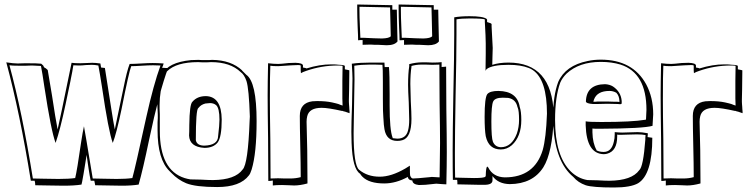

<svg xmlns="http://www.w3.org/2000/svg" viewBox="-20 -790 3319 853"><path d="M183 -487 192 -479Q198 -447 211 -366Q227 -260 236 -215Q245 -252 298 -511Q311 -509 337 -509Q348 -509 365 -510Q381 -511 390 -511Q404 -511 426 -508L429 -490Q434 -490 446 -488Q449 -473 475 -303Q483 -251 490 -215Q494 -231 529 -401Q544 -476 556 -506Q574 -506 607 -508Q640 -510 658 -510Q681 -510 707 -508Q706 -504 704 -498Q701 -492 700 -489Q706 -489 716 -488Q724 -488 727 -488Q688 -385 642 -167Q615 -37 596 30Q565 35 521 35Q501 35 460 34Q421 33 403 33Q402 30 401 23Q399 16 399 13H383Q381 3 378.5 -10Q376 -23 374 -38Q372 -53 370.5 -61.5Q369 -70 367 -86L365 -102Q347 10 345 17Q343 24 342 30Q311 35 262 35Q240 35 195 34Q155 33 137 33Q136 30 136 23Q134 16 134 13H117Q69 -286 8 -513Q40 -508 58 -508Q81 -508 93 -509Q149 -509 163 -507L172 -499Q176 -488 183 -487ZM162 -497Q135 -499 122 -499Q112 -499 94 -498Q74 -498 65 -498Q32 -498 22 -500Q78 -295 126 3Q140 3 175 4Q218 5 240 5Q286 5 314 1Q322 -30 341 -162Q347 -202 353 -229Q356 -216 392 3Q407 3 440 4Q479 5 498 5Q540 5 568 1Q580 -41 630 -270Q662 -414 693 -499Q680 -500 660 -500Q642 -500 609 -498Q579 -496 563 -496Q553 -472 520 -305Q497 -195 481 -155Q462 -206 433 -404Q423 -468 417 -499Q400 -502 388 -502Q379 -502 362 -501Q343 -499 331 -499Q315 -499 306 -500L304 -489Q303 -483 301 -471Q297 -450 295 -441L293 -430Q284 -388 271 -325Q247 -212 227 -155Q207 -208 177 -405Q168 -467 162 -497Z M700 -458 701 -460Q726 -513 829 -523Q845 -524 861 -524Q870 -523 898 -523Q901 -523 908 -523Q918 -524 922 -524Q1007 -523 1056 -477H1055L1075 -457L1074 -458Q1120 -426 1120 -252Q1120 -109 1098 -37Q1092 -18 1086 -11Q1047 41 945 41Q849 41 807 24Q771 9 742 -21L733 -30Q680 -82 680 -211V-247Q680 -253 681 -265Q681 -276 681 -281Q681 -289 680 -305Q679 -318 679 -324Q679 -391 689 -423Q692 -433 696 -442H695Q695 -445 696.5 -450Q698 -455 700 -458L701 -462V-461Q701 -460 700 -458ZM710 -456Q689 -383 689 -325Q689 -319 689 -306Q690 -290 690 -283V-209Q690 -34 800 1Q813 5 826 7Q841 7 873 8Q908 10 926 10Q1025 9 1058 -37Q1082 -61 1089 -254Q1090 -267 1090 -272Q1086 -396 1075 -430Q1065 -459 1049 -470Q1003 -514 918 -514Q911 -514 898 -513Q886 -513 880 -513Q867 -513 860 -514Q764 -514 723 -474Q715 -465 710 -456ZM835 -338Q856 -363 895 -363Q964 -361 965 -259Q965 -181 947 -157Q928 -133 888 -133Q822 -137 820 -188Q821 -201 821 -234Q822 -327 835 -338ZM863 -312 861 -310Q850 -303 850 -167Q855 -143 888 -143Q948 -145 949 -185Q955 -235 955 -258Q955 -310 940 -323Q929 -332 913 -332Q906 -332 891 -330H892Q873 -325 863 -312Z M1326 -499V-490Q1339 -488 1342 -486Q1400 -504 1451 -504Q1457 -504 1462.5 -504Q1468 -504 1473 -503.5Q1478 -503 1482.5 -502.5Q1487 -502 1491 -502Q1495 -502 1498 -501.5Q1501 -501 1504 -500.5Q1507 -500 1508.5 -499.5Q1510 -499 1511 -498L1512 -497V-482Q1516 -481 1519 -480.5Q1522 -480 1524.5 -479.5Q1527 -479 1528.5 -478.5Q1530 -478 1531 -478L1532 -477Q1532 -443 1531 -392Q1530 -361 1530 -348Q1530 -343 1530 -337.5Q1530 -332 1530.5 -327.5Q1531 -323 1531.5 -315.5Q1532 -308 1532 -305.5Q1532 -303 1533 -295V-287L1510 -295L1511 -294Q1508 -295 1499 -298L1500 -297Q1438 -311 1409 -311Q1354 -311 1345 -274Q1342 -262 1342 -249Q1346 -126 1346 13V25Q1313 34 1287 34Q1279 34 1263 33Q1244 32 1233 32Q1206 32 1192 34V12Q1188 13 1181.5 13.5Q1175 14 1172 14Q1172 -50 1171 -175Q1169 -302 1169 -366Q1169 -420 1171 -509Q1196 -506 1216 -506Q1221 -506 1233 -507Q1262 -511 1293 -511Q1325 -510 1326 -499ZM1317 -465Q1317 -471 1316 -476Q1316 -479 1316 -480V-499Q1314 -501 1304 -501Q1287 -501 1216 -496Q1191 -496 1181 -498Q1179 -462 1179 -346Q1179 -286 1181 -169Q1182 -55 1182 3Q1195 2 1215 2Q1226 2 1246 3Q1262 3 1269 3Q1294 3 1316 -3V-7Q1316 -58 1314 -144Q1312 -228 1312 -275Q1312 -333 1368 -340Q1378 -341 1389 -341Q1427 -341 1455 -335Q1463 -333 1472 -331Q1475 -330 1483 -328Q1490 -325 1493 -324L1502 -321Q1501 -333 1501 -353V-390Q1501 -402 1501 -431Q1502 -472 1502 -497Q1500 -499 1481 -499Q1408 -499 1340 -475Q1325 -470 1317 -465Z M1567 -770 1723 -767V-747H1743Q1743 -736 1744 -693Q1746 -630 1746 -606Q1733 -589 1698 -589Q1688 -589 1659 -591H1660Q1655 -591 1644 -591Q1633 -592 1626 -592Q1605 -592 1591 -591V-612Q1588 -612 1581 -612Q1574 -611 1571 -611Q1571 -631 1569 -668Q1567 -717 1567 -749ZM1751 -770 1907 -767V-747H1927Q1927 -736 1928 -693Q1930 -630 1930 -606Q1917 -589 1882 -589Q1872 -589 1843 -591H1844Q1839 -591 1828 -591Q1816 -592 1810 -592Q1789 -592 1775 -591V-612Q1772 -612 1765 -611.5Q1758 -611 1755 -611Q1755 -631 1753 -668Q1751 -717 1751 -749ZM1793 0 1792 -2V-4Q1739 25 1687 25Q1620 25 1590 -5Q1583 -12 1580 -18Q1546 -39 1542 -155Q1541 -178 1541 -205Q1541 -243 1544 -325Q1546 -405 1546 -441Q1546 -457 1543 -507Q1579 -512 1626 -512H1647H1688Q1688 -499 1689 -492H1708Q1711 -460 1711 -371V-321Q1711 -213 1724 -179Q1725 -177 1725 -176Q1739 -174 1745 -174Q1784 -174 1793 -211Q1798 -230 1798 -259Q1798 -284 1796 -335Q1793 -387 1793 -413Q1793 -464 1798 -495V-505Q1827 -513 1855 -513Q1862 -513 1876 -513Q1892 -512 1902 -512Q1928 -512 1942 -514V-492Q1945 -493 1952 -493Q1959 -494 1962 -494Q1962 -430 1963 -305Q1965 -178 1965 -114Q1965 -60 1963 29Q1957 29 1944 28Q1924 26 1918 26Q1912 26 1899 28Q1870 32 1841 32Q1813 29 1812 12Q1795 10 1793 0ZM1801 -54Q1801 -14 1802 -11Q1806 2 1814 3Q1830 3 1890 -3Q1894 -4 1898 -4Q1903 -4 1933 -2Q1935 -106 1935 -154Q1935 -214 1933 -331Q1932 -445 1932 -503Q1919 -502 1900 -502Q1889 -502 1872 -503Q1858 -503 1851 -503Q1830 -503 1808 -497V-493Q1803 -461 1803 -417Q1803 -392 1805 -340Q1808 -288 1808 -262Q1808 -178 1767 -167Q1757 -164 1745 -164Q1697 -164 1688 -216Q1685 -230 1683 -270Q1681 -288 1681 -352V-427Q1681 -488 1679 -502Q1667 -502 1647 -503Q1630 -503 1621 -503Q1585 -503 1554 -498Q1555 -478 1555 -438Q1555 -403 1553 -322Q1551 -238 1551 -199Q1551 -57 1575 -36Q1612 -5 1667 -5Q1718 -5 1780 -41Q1784 -44 1801 -54ZM1897 -757 1761 -760V-744Q1761 -715 1763 -671Q1765 -637 1765 -622H1782Q1796 -622 1825 -620Q1850 -619 1861 -619Q1893 -620 1900 -629Q1900 -653 1898 -717Q1897 -750 1897 -757ZM1713 -757 1577 -760V-744Q1577 -715 1579 -671Q1581 -637 1581 -622H1598Q1612 -622 1641 -620Q1666 -619 1677 -619Q1709 -620 1716 -629Q1716 -653 1714 -717Q1713 -750 1713 -757Z M2164 -683V-672Q2169 -584 2169 -577Q2169 -566 2168 -542Q2167 -518 2167 -502Q2198 -512 2239 -512Q2432 -512 2440 -285Q2440 -274 2440 -265Q2434 -111 2394 -47Q2347 27 2245 28Q2193 27 2168 -8V11Q2168 32 2129 31Q2126 31 2119 31Q2110 31 2106 31Q2090 31 2059 30Q2027 29 2012 29Q2012 26 2012 19Q2011 12 2011 9H1992Q1991 -31 1991 -122Q1991 -200 1994 -366Q1998 -546 1998 -638V-713Q2025 -718 2066 -718Q2126 -718 2142 -706Q2144 -704 2144 -703V-692Q2163 -687 2164 -683ZM2134 -692V-703Q2132 -708 2066 -708Q2029 -708 2008 -704V-638Q2008 -544 2004 -362Q2001 -192 2001 -111Q2001 -36 2002 -1Q2014 -1 2041 0Q2071 1 2086 1Q2131 1 2136 -5Q2138 -7 2138 -9Q2139 -49 2145 -50Q2147 -48 2149 -46Q2171 -3 2223 -2Q2354 -2 2391 -123Q2406 -176 2410 -285Q2410 -435 2348 -478Q2338 -485 2329 -488Q2294 -502 2239 -502Q2167 -502 2142 -483Q2138 -478 2137 -475Q2138 -507 2138 -551V-597Q2138 -624 2134 -692ZM2289 -315Q2296 -295 2296 -257Q2296 -183 2254 -145Q2232 -126 2205 -126Q2151 -126 2138 -185Q2133 -213 2133 -271Q2133 -356 2145 -372Q2157 -386 2194 -386Q2278 -385 2289 -315ZM2280 -312 2279 -314Q2272 -349 2238 -355Q2229 -356 2214 -356Q2179 -356 2171 -339Q2163 -322 2163 -251Q2163 -177 2170 -160Q2180 -137 2205 -136Q2253 -136 2276 -196Q2286 -225 2286 -257Q2286 -298 2280 -312Z M2612 -219V-202Q2613 -154 2630 -124V-122Q2643 -115 2662 -115Q2697 -115 2707 -160Q2711 -175 2711 -193V-203Q2733 -201 2744 -201Q2756 -201 2778 -202Q2802 -203 2813 -203Q2831 -203 2858 -198Q2858 -197 2858 -193Q2857 -185 2857 -181L2878 -178Q2878 -15 2815 24Q2782 43 2707 43Q2613 43 2582 33Q2548 21 2527 -4Q2447 -70 2438 -233Q2437 -251 2437 -267Q2437 -365 2460 -426Q2492 -499 2591 -519Q2619 -525 2649 -525Q2791 -525 2851 -415Q2882 -357 2882 -282Q2882 -274 2879 -231Q2838 -219 2646 -218Q2639 -218 2634 -218Q2619 -218 2612 -219ZM2582 -233V-251Q2595 -248 2651 -248Q2789 -248 2847 -258Q2849 -259 2850 -259Q2852 -289 2852 -302Q2852 -466 2737 -503Q2698 -515 2649 -515Q2553 -515 2497 -463Q2478 -444 2469 -423Q2446 -360 2446 -257Q2446 -97 2516 -28Q2548 3 2590 10Q2604 10 2634 11Q2669 13 2687 13Q2787 12 2820 -34Q2838 -49 2847 -170Q2847 -173 2847 -177Q2848 -186 2848 -190Q2833 -193 2809 -193Q2796 -193 2770 -192Q2746 -191 2737 -191Q2725 -191 2722 -192V-184Q2722 -119 2677 -107Q2669 -105 2662 -105Q2586 -107 2582 -233ZM2703 -406Q2739 -382 2742 -341V-330Q2740 -327 2735 -327Q2732 -327 2724 -328Q2700 -329 2679 -329Q2661 -329 2635 -328Q2620 -328 2614 -328Q2584 -330 2583 -339Q2585 -415 2668 -416Q2688 -415 2703 -406ZM2719 -377 2718 -378Q2704 -386 2688 -386Q2633 -386 2619 -348Q2617 -343 2616 -338Q2619 -338 2625 -338Q2631 -339 2635 -339H2679Q2691 -339 2709 -338Q2719 -338 2722 -338L2732 -337V-341Q2731 -364 2719 -377Z M3072 -499V-490Q3085 -488 3088 -486Q3146 -504 3197 -504Q3203 -504 3208.5 -504Q3214 -504 3219 -503.5Q3224 -503 3228.5 -502.5Q3233 -502 3237 -502Q3241 -502 3244 -501.5Q3247 -501 3250 -500.5Q3253 -500 3254.5 -499.5Q3256 -499 3257 -498L3258 -497V-482Q3262 -481 3265 -480.5Q3268 -480 3270.5 -479.5Q3273 -479 3274.5 -478.5Q3276 -478 3277 -478L3278 -477Q3278 -443 3277 -392Q3276 -361 3276 -348Q3276 -343 3276 -337.5Q3276 -332 3276.5 -327.5Q3277 -323 3277.5 -315.5Q3278 -308 3278 -305.5Q3278 -303 3279 -295V-287L3256 -295L3257 -294Q3254 -295 3245 -298L3246 -297Q3184 -311 3155 -311Q3100 -311 3091 -274Q3088 -262 3088 -249Q3092 -126 3092 13V25Q3059 34 3033 34Q3025 34 3009 33Q2990 32 2979 32Q2952 32 2938 34V12Q2934 13 2927.5 13.5Q2921 14 2918 14Q2918 -50 2917 -175Q2915 -302 2915 -366Q2915 -420 2917 -509Q2942 -506 2962 -506Q2967 -506 2979 -507Q3008 -511 3039 -511Q3071 -510 3072 -499ZM3063 -465Q3063 -471 3062 -476Q3062 -479 3062 -480V-499Q3060 -501 3050 -501Q3033 -501 2962 -496Q2937 -496 2927 -498Q2925 -462 2925 -346Q2925 -286 2927 -169Q2928 -55 2928 3Q2941 2 2961 2Q2972 2 2992 3Q3008 3 3015 3Q3040 3 3062 -3V-7Q3062 -58 3060 -144Q3058 -228 3058 -275Q3058 -333 3114 -340Q3124 -341 3135 -341Q3173 -341 3201 -335Q3209 -333 3218 -331Q3221 -330 3229 -328Q3236 -325 3239 -324L3248 -321Q3247 -333 3247 -353V-390Q3247 -402 3247 -431Q3248 -472 3248 -497Q3246 -499 3227 -499Q3154 -499 3086 -475Q3071 -470 3063 -465Z"/></svg>

Font: Londrina Shadow
Style: Regular
Weight: 400
Designer: Marcelo Magalhaes
Foundry: Marcelo Magalhães
Version: Version 1.001 2011